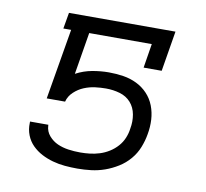

<svg xmlns="http://www.w3.org/2000/svg" viewBox="-65 -601 731 680"><g transform="rotate(10 300.0 -261.0)"><path d="M255 8Q232 8 209.5 6Q187 4 165.5 -2Q144 -8 125 -18Q106 -28 91 -43Q76 -58 68 -78.5Q60 -99 61 -122V-127H127V-124Q128 -103 141.5 -87.5Q155 -72 173 -64Q191 -56 212 -53Q233 -50 255 -50Q272 -50 289.5 -52Q307 -54 324.5 -59.5Q342 -65 358 -75Q374 -85 386.5 -99Q399 -113 406 -130Q413 -147 415 -164Q420 -190 415.5 -215Q411 -240 395.5 -257.5Q380 -275 356 -282Q332 -289 306 -289Q287 -289 267 -286.5Q247 -284 227.5 -276Q208 -268 192 -253Q176 -238 171 -218H105L148 -472H120L130 -530H513L489 -385H424L438 -472H213L188 -321Q216 -336 246.5 -341.5Q277 -347 306 -347Q333 -347 358.5 -343Q384 -339 406.5 -328Q429 -317 446 -299Q463 -281 472 -257.5Q481 -234 482.5 -208Q484 -182 479 -155Q475 -131 465.5 -107Q456 -83 439 -63Q422 -43 399.5 -29Q377 -15 353 -6.5Q329 2 304 5Q279 8 255 8Z"/></g></svg>

Font: Iosevka Slab LtExObl
Style: Regular
Weight: 300
Width: 7
Italic angle: -9°
Monospace: yes
Designer: Belleve Invis
Foundry: Belleve Invis
Version: Version 11.1.0; ttfautohint (v1.8.3)